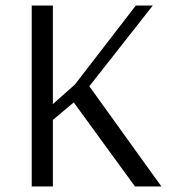

<svg xmlns="http://www.w3.org/2000/svg" viewBox="-20 -670 620 690"><path d="M94 0V-650H170V-296L249 -366L468 -650H529L301 -360L560 0H465L245 -302L170 -239V0Z"/></svg>

Font: Arsenal
Style: Regular
Weight: 400
Designer: Andrij Shevchenko
Foundry: Stairsfor
Version: Version 2.001;PS 002.001;hotconv 1.0.88;makeotf.lib2.5.64775